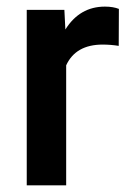

<svg xmlns="http://www.w3.org/2000/svg" viewBox="-20 -558 392 578"><path d="M337.9 -531.2C326.7 -535.6 313 -538.1 295.9 -538.1C245.1 -538.1 205.6 -515.1 176.8 -469.2L173.8 -528.3H60.5V0H179.2V-361.3C198.2 -402.8 234.9 -423.8 289.1 -423.8C305.7 -423.8 321.8 -422.4 337.4 -419.9Z"/></svg>

Font: Shabnam Medium
Style: Regular
Weight: 500
Foundry: DejaVu fonts team - Redesigned by Saber Rastikerdar - Based on Vazir font
Version: Version 5.0.1